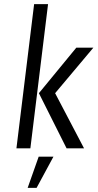

<svg xmlns="http://www.w3.org/2000/svg" viewBox="-20 -713 469 923"><path d="M384 0 245 -265 429 -484H347L167 -265L300 0ZM126 0 211 -693H144L59 0ZM237 40H166L113 190H156Z"/></svg>

Font: Gamestation Condensed
Style: Italic
Weight: 400
Width: 3
Designer: Jonas Hecksher
Foundry: Jonas Hecksher, Playtypeª, e-types AS
Version: Version 1.003